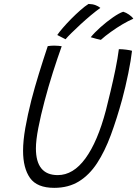

<svg xmlns="http://www.w3.org/2000/svg" viewBox="-20 -908 679 949"><path d="M248 20.5Q163 20.5 128.5 -28.2Q94 -77 94 -163Q94 -212 105.2 -276Q116.5 -340 135 -413Q151.5 -476.5 172.5 -544.5Q193.5 -612.5 216 -680Q223 -681 231.2 -681.8Q239.5 -682.5 247 -682.5Q259 -682.5 269 -681.5Q279 -680.5 285 -679.5Q264 -621 241.2 -549.5Q218.5 -478 200 -407.5Q181.5 -338 169.5 -276.2Q157.5 -214.5 157.5 -174.5Q157.5 -42.5 265.5 -42.5Q342 -42.5 402.2 -125Q462.5 -207.5 503.5 -363Q513.5 -402.5 526.5 -456.8Q539.5 -511 550.8 -566.2Q562 -621.5 567.5 -665Q584 -665 603.5 -662.5Q623 -660 632.5 -657Q627.5 -611.5 614 -545.2Q600.5 -479 584 -417.5Q557.5 -321 527.8 -240.5Q498 -160 459.8 -101.5Q421.5 -43 369.8 -11.2Q318 20.5 248 20.5ZM417.5 -888.5Q438 -888 452.2 -882.5Q466.5 -877 476 -869Q455 -854 429.2 -832.5Q403.5 -811 378.5 -788Q353.5 -765 333.5 -745.2Q313.5 -725.5 304 -714Q297.5 -717.5 284.2 -724Q271 -730.5 263 -735Q272 -748.5 290.5 -770Q309 -791.5 332 -814.8Q355 -838 377.8 -858Q400.5 -878 417.5 -888.5ZM589 -850Q603 -846 617.8 -835.8Q632.5 -825.5 639 -815.5Q614.5 -805 585.2 -787.8Q556 -770.5 527.8 -750.2Q499.5 -730 478.5 -711Q472.5 -712 456.2 -716.2Q440 -720.5 428.5 -724Q446.5 -746.5 476.8 -773.5Q507 -800.5 538 -822Q569 -843.5 589 -850Z"/></svg>

Font: Grandstander ExtraLight
Style: Italic
Weight: 200
Italic angle: -15°
Designer: Tyler Finck
Foundry: Etcetera Type Co
Version: Version 1.200; ttfautohint (v1.8.3)